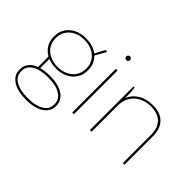

<svg xmlns="http://www.w3.org/2000/svg" viewBox="-144 -1049 1619 1619"><g transform="rotate(45 665.0 -239.5)"><path d="M60 -338Q60 -290 83 -252.5Q106 -215 147 -192V-67Q103 -52 77.5 -21Q52 10 52 54V62Q52 94 67.5 119.5Q83 145 111 163Q139 181 178.5 190.5Q218 200 267 200H272Q321 200 360.5 190.5Q400 181 428 163Q456 145 471.5 119Q487 93 487 61V54Q487 21 471.5 -5Q456 -31 428 -49Q400 -67 360.5 -76.5Q321 -86 272 -86H267Q238 -86 213 -82.5Q188 -79 167 -74V-183Q187 -175 210.5 -170Q234 -165 260 -165H264Q308 -165 344.5 -178Q381 -191 407.5 -214Q434 -237 449 -268.5Q464 -300 464 -338V-352Q464 -388 451 -418Q438 -448 414 -471L470 -570H448Q433 -544 423 -525Q413 -506 401 -483Q375 -503 340.5 -514Q306 -525 264 -525H260Q216 -525 179.5 -512Q143 -499 116.5 -476Q90 -453 75 -421.5Q60 -390 60 -352ZM80 -350Q80 -384 93.5 -412.5Q107 -441 131 -462Q155 -483 188 -494.5Q221 -506 261 -506H263Q303 -506 336 -494.5Q369 -483 393 -462Q417 -441 430.5 -412.5Q444 -384 444 -350V-340Q444 -306 430.5 -277.5Q417 -249 393 -228Q369 -207 336 -195.5Q303 -184 264 -184H261Q221 -184 188 -195.5Q155 -207 131 -228Q107 -249 93.5 -277.5Q80 -306 80 -340ZM72 54Q72 -3 125 -34.5Q178 -66 268 -66H271Q361 -66 414 -34.5Q467 -3 467 54V61Q467 118 414 149Q361 180 271 180H268Q178 180 125 149Q72 118 72 61Z M622 0H642V-520H622ZM633 -634Q642 -634 648.5 -640Q655 -646 655 -657Q655 -666 648.5 -672.5Q642 -679 633 -679Q622 -679 616 -672.5Q610 -666 610 -657Q610 -646 616 -640Q622 -634 633 -634Z M832 0H852V-315Q852 -357 867 -392.5Q882 -428 909 -453Q936 -478 974 -492Q1012 -506 1058 -506H1056Q1138 -506 1181.5 -462.5Q1225 -419 1225 -336V0H1245V-336Q1245 -428 1197.5 -476.5Q1150 -525 1061 -525H1059Q985 -525 931 -493Q877 -461 852 -404Q852 -446 850.5 -473.5Q849 -501 846 -520H832Z"/></g></svg>

Font: Fixel Variable
Style: Regular
Weight: 100
Width: 3
Designer: AlfaBravo + MacPaw
Foundry: Kyrylo Tkachov, Marchela Mozhyna, Serhii Makarenko, Maria Weinstein, Zakhar Kryvoshyya
Version: Version 1.211